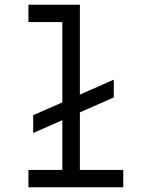

<svg xmlns="http://www.w3.org/2000/svg" viewBox="-20 -790 640 810"><path d="M243 -697V-358L120 -304V-229L243 -283V-73H100V0H500V-73H317V-316L460 -379V-454L317 -391V-770H100V-697Z"/></svg>

Font: Fliege Mono Light
Style: Regular
Weight: 300
Version: Version 0.020;Glyphs 3.3 (3306)